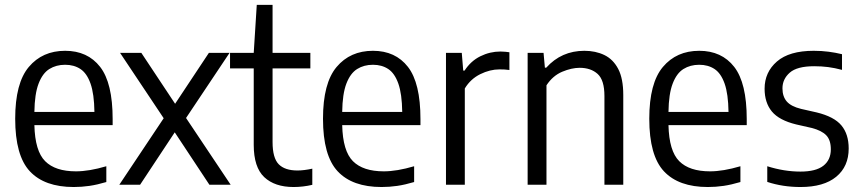

<svg xmlns="http://www.w3.org/2000/svg" viewBox="-20 -760 3542 790"><path d="M283.5 9.5Q163.5 9.5 103 -55Q42.5 -119.5 42.5 -271.5Q42.5 -418 98.5 -484.5Q154.5 -551 248 -551Q340.5 -551 392 -484.8Q443.5 -418.5 443.5 -270V-245H121.5Q124 -138.5 165.8 -96.8Q207.5 -55 292.5 -55Q346.5 -55 417.5 -76V-11Q380.5 0 348.2 4.8Q316 9.5 283.5 9.5ZM248 -493.5Q211 -493.5 183 -476Q155 -458.5 138.8 -416Q122.5 -373.5 121.5 -299.5H368.5Q367.5 -373.5 352.5 -416Q337.5 -458.5 311 -476Q284.5 -493.5 248 -493.5Z M471 0 653.5 -273.5 474 -542.5H561.5L700.5 -333L839.5 -542.5H924.5L745.5 -274.5L929 0H841.5L699 -215.5L556.5 0Z M1188 9.5Q1110.5 9.5 1067.2 -31.2Q1024 -72 1024 -164V-478.5H926.5V-542.5H1024L1036.5 -740H1101.5V-542.5H1257V-478.5H1101.5V-175.5Q1101.5 -110 1126.8 -84.2Q1152 -58.5 1204 -58.5Q1230 -58.5 1265 -66V0.5Q1226.5 9.5 1188 9.5Z M1550 9.5Q1430 9.5 1369.5 -55Q1309 -119.5 1309 -271.5Q1309 -418 1365 -484.5Q1421 -551 1514.5 -551Q1607 -551 1658.5 -484.8Q1710 -418.5 1710 -270V-245H1388Q1390.5 -138.5 1432.2 -96.8Q1474 -55 1559 -55Q1613 -55 1684 -76V-11Q1647 0 1614.8 4.8Q1582.5 9.5 1550 9.5ZM1514.5 -493.5Q1477.5 -493.5 1449.5 -476Q1421.5 -458.5 1405.2 -416Q1389 -373.5 1388 -299.5H1635Q1634 -373.5 1619 -416Q1604 -458.5 1577.5 -476Q1551 -493.5 1514.5 -493.5Z M1815 0V-542.5H1880L1886 -469.5H1891.5Q1917 -509 1956.5 -528.5Q1996 -548 2039 -548Q2050 -548 2059 -547Q2068 -546 2076 -545V-472Q2065.5 -473.5 2056 -474Q2046.5 -474.5 2035 -474.5Q1996 -474.5 1956 -454.8Q1916 -435 1892.5 -396V0Z M2151 0V-542.5H2216.5L2222 -481.5H2227.5Q2290 -551 2384.5 -551Q2430.5 -551 2466.8 -533.5Q2503 -516 2523.8 -476.2Q2544.5 -436.5 2544.5 -369V0H2467V-365Q2467 -430.5 2439 -455.8Q2411 -481 2365 -481Q2332 -481 2293.2 -464.8Q2254.5 -448.5 2228.5 -409V0Z M2892.5 9.5Q2772.5 9.5 2712 -55Q2651.5 -119.5 2651.5 -271.5Q2651.5 -418 2707.5 -484.5Q2763.5 -551 2857 -551Q2949.5 -551 3001 -484.8Q3052.5 -418.5 3052.5 -270V-245H2730.5Q2733 -138.5 2774.8 -96.8Q2816.5 -55 2901.5 -55Q2955.5 -55 3026.5 -76V-11Q2989.5 0 2957.2 4.8Q2925 9.5 2892.5 9.5ZM2857 -493.5Q2820 -493.5 2792 -476Q2764 -458.5 2747.8 -416Q2731.5 -373.5 2730.5 -299.5H2977.5Q2976.5 -373.5 2961.5 -416Q2946.5 -458.5 2920 -476Q2893.5 -493.5 2857 -493.5Z M3274 9.5Q3200.5 9.5 3137 -11.5V-76Q3206.5 -54 3273.5 -54Q3337 -54 3367.8 -78Q3398.5 -102 3398.5 -145.5Q3398.5 -184 3379.5 -203.5Q3360.5 -223 3320 -233.5L3256 -248Q3186 -265 3156 -301.2Q3126 -337.5 3126 -395Q3126 -463 3176.8 -507Q3227.5 -551 3328 -551Q3360.5 -551 3389.2 -547.2Q3418 -543.5 3444.5 -537V-472.5Q3414.5 -480.5 3387.5 -484Q3360.5 -487.5 3330 -487.5Q3259.5 -487.5 3229.5 -461Q3199.5 -434.5 3199.5 -396.5Q3199.5 -363 3217.2 -342.5Q3235 -322 3276 -312L3340 -297.5Q3412 -280 3442 -244Q3472 -208 3472 -149Q3472 -75 3420.8 -32.8Q3369.5 9.5 3274 9.5Z"/></svg>

Font: Encode Sans SemiCondensed SemiCondensed
Style: Regular
Weight: 400
Width: 4
Designer: Multiple Designers
Foundry: Impallari Type
Version: Version 3.000; ttfautohint (v1.8.3) -l 8 -r 50 -G 200 -x 14 